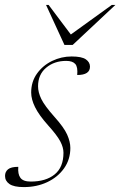

<svg xmlns="http://www.w3.org/2000/svg" viewBox="-34 -752 490 782"><path d="M40.5 -72.5Q38 -43 49 -28Q60 -12.5 91 -12.5Q153 -12.5 188.8 -41.8Q224.5 -71 224.5 -130Q224.5 -151.5 211.5 -176.2Q198.5 -201 161.5 -242Q124.5 -283.5 108.8 -315.5Q93 -347.5 93 -375Q93 -419.5 116.8 -452.5Q140.5 -485.5 178.2 -503.8Q216 -522 257.5 -522Q299 -522 315.8 -510.2Q332.5 -498.5 332.5 -480.5Q332.5 -446.5 280.5 -446.5Q283.5 -479.5 272.5 -491.5Q261.5 -504 235.5 -504Q187 -504 154 -476.2Q121 -448.5 121 -400.5Q121 -376 134.2 -348.8Q147.5 -321.5 187 -277Q226.5 -233 239.5 -203.8Q252.5 -174.5 252.5 -149.5Q252.5 -102.5 227 -66.5Q201.5 -30.5 158.5 -10.2Q115.5 10 63 10Q22.5 10 4.5 -2.5Q-13.5 -15 -13.5 -35.5Q-13.5 -52.5 -1.2 -62.5Q11 -72.5 40.5 -72.5ZM436 -732 262 -569H228.5L153.5 -732H164L254.5 -611.5L421.5 -732Z"/></svg>

Font: Newsreader Display ExtraLight
Style: Italic
Weight: 275
Italic angle: -17°
Designer: Hugues Gentile
Foundry: Production Type
Version: Version 1.001